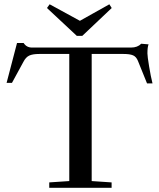

<svg xmlns="http://www.w3.org/2000/svg" viewBox="-20 -888 754 908"><path d="M343.3 -718.3 202.1 -850.1 214.8 -867.7 357.9 -789.6 497.1 -867.7 508.3 -850.1 369.1 -718.3ZM212.9 0V-25.4L307.6 -31.7V-632.8H165.5Q134.8 -632.8 118.4 -625.2Q102.1 -617.7 90.8 -595.7L36.6 -496.1H11.2L60.5 -684.6H91.8Q105.5 -663.1 131.3 -663.1H599.6Q630.4 -663.1 647.9 -681.2L682.6 -678.2Q677.2 -665.5 677.2 -635.3Q677.2 -622.1 685.1 -574.2Q692.9 -526.4 701.2 -493.7H675.3L632.3 -600.1Q624.5 -619.6 609.4 -626.2Q594.2 -632.8 564.5 -632.8H413.6V-31.7L507.8 -25.4V0Z"/></svg>

Font: Elstob 18pt Medium
Style: Regular
Weight: 500
Designer: Peter S. Baker
Version: Version 1.015